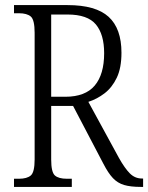

<svg xmlns="http://www.w3.org/2000/svg" viewBox="-20 -734 582 754"><path d="M35 0V-32H54Q86 -32 101 -45Q116 -58 116 -108V-605Q116 -656 101 -669Q86 -682 54 -682H35V-714H245Q356 -714 406.5 -668Q457 -622 457 -527Q457 -467 438.5 -428.5Q420 -390 390.5 -367.5Q361 -345 327 -334L447 -114Q470 -73 490 -53Q510 -33 537 -33H542V0H533Q493 0 467.5 -7.5Q442 -15 423.5 -34.5Q405 -54 386 -91L267 -318H181V-108Q181 -58 195.5 -45Q210 -32 243 -32H262V0ZM236 -354Q315 -354 352 -398Q389 -442 389 -525Q389 -599 356.5 -638Q324 -677 245 -677H181V-354Z"/></svg>

Font: Noto Serif Tamil Condensed Light
Style: Regular
Weight: 300
Width: 3
Designer: Indian Type Foundry, Tom Grace, and the Monotype Design Team
Foundry: Monotype Imaging Inc.
Version: Version 2.004; ttfautohint (v1.8.4.7-5d5b)